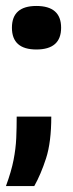

<svg xmlns="http://www.w3.org/2000/svg" viewBox="-29 -495 246 644"><path d="M-9 129Q9 80 16.5 41.5Q24 3 25.5 -32Q27 -67 27 -104H143Q143 -18 125.5 36Q108 90 86 129ZM93 -329Q11 -329 11 -402Q11 -475 93 -475Q176 -475 176 -402Q176 -329 93 -329Z"/></svg>

Font: Bricolage Grotesque 96pt SemiBold
Style: Regular
Weight: 600
Designer: Mathieu Triay
Foundry: Atelier Triay
Version: Version 1.001; ttfautohint (v1.8.4.7-5d5b);gftools[0.9.33.de